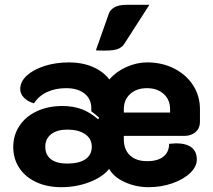

<svg xmlns="http://www.w3.org/2000/svg" viewBox="-20 -768 885 797"><path d="M35 -158Q35 -207 61 -246Q87 -285 133.5 -306.5Q180 -328 239 -328Q283 -328 318.5 -315Q354 -302 387 -273L392 -279Q373 -296 359 -306V-319Q359 -357 331 -379.5Q303 -402 254 -402Q210 -402 175.5 -386Q141 -370 121 -339Q96 -346 80 -362Q64 -378 64 -398Q64 -429 91 -454Q118 -479 164.5 -494Q211 -509 267 -509Q321 -509 364.5 -490.5Q408 -472 434 -438Q461 -470 504 -489.5Q547 -509 591 -509Q653 -509 703 -483.5Q753 -458 781.5 -414Q810 -370 810 -315V-261Q810 -236 792 -220Q774 -204 746 -204H494V-190Q494 -147 519.5 -123Q545 -99 591 -99Q635 -99 658.5 -118Q682 -137 682 -171Q702 -173 711 -173Q753 -173 775 -156Q797 -139 797 -106Q797 -76 769 -49.5Q741 -23 695 -7Q649 9 597 9Q544 9 498 -12Q452 -33 433 -67Q406 -33 351.5 -12Q297 9 234 9Q176 9 130.5 -12Q85 -33 60 -71Q35 -109 35 -158ZM686 -301V-315Q686 -354 659.5 -378Q633 -402 590 -402Q547 -402 520.5 -378Q494 -354 494 -315V-301ZM361 -159Q361 -192 333.5 -211Q306 -230 259 -230Q217 -230 192.5 -211Q168 -192 168 -159Q168 -125 191.5 -107Q215 -89 259 -89Q308 -89 334.5 -107Q361 -125 361 -159ZM432 -712Q437 -727 455 -737.5Q473 -748 505 -748H600L496 -586Q487 -572 470 -565Q453 -558 414 -558Q391 -558 378 -559Z"/></svg>

Font: K2D ExtraBold
Style: Regular
Weight: 800
Designer: Katatrad Aksorn Co.,Ltd.
Foundry: Cadson Demak Co.,Ltd.
Version: Version 1.000; ttfautohint (v1.6)